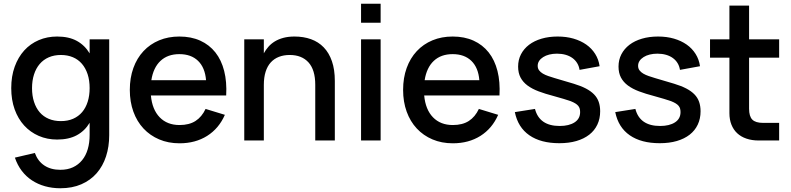

<svg xmlns="http://www.w3.org/2000/svg" viewBox="-20 -750 4223 1025"><path d="M285 -555Q348 -555 390.5 -531.5Q433 -508 458.5 -465V-540H563V-28.5Q563 33 546 85Q529 137 496 174.8Q463 212.5 414.2 233.8Q365.5 255 302 255Q258.5 255 220.2 244.2Q182 233.5 150.8 213Q119.5 192.5 96.2 162Q73 131.5 59.5 91.5L166 66.5Q182 110.5 216.8 133.5Q251.5 156.5 302 156.5Q340.5 156.5 369.5 143Q398.5 129.5 418.5 105Q438.5 80.5 448.5 46.2Q458.5 12 458.5 -30V-94.5Q433 -51.5 390.2 -28.2Q347.5 -5 285 -5Q232 -5 187 -24.5Q142 -44 109.2 -79.8Q76.5 -115.5 58.2 -166.2Q40 -217 40 -279.5Q40 -343 58.5 -394Q77 -445 109.5 -480.8Q142 -516.5 187 -535.8Q232 -555 285 -555ZM305 -103.5Q342 -103.5 370.5 -116Q399 -128.5 418.5 -151.5Q438 -174.5 448.2 -207Q458.5 -239.5 458.5 -279.5Q458.5 -321 447.8 -353.8Q437 -386.5 417.2 -409.5Q397.5 -432.5 369 -444.5Q340.5 -456.5 305 -456.5Q269 -456.5 240.2 -444Q211.5 -431.5 191.8 -408.2Q172 -385 161.5 -352.2Q151 -319.5 151 -279.5Q151 -238.5 161.8 -205.8Q172.5 -173 192.2 -150.2Q212 -127.5 240.5 -115.5Q269 -103.5 305 -103.5Z M938.5 -82.5Q990 -82.5 1023.8 -104.2Q1057.5 -126 1077.5 -168.5L1180.5 -137Q1148.5 -64 1085.8 -24.5Q1023 15 938.5 15Q878.5 15 829.8 -5.8Q781 -26.5 746 -64Q711 -101.5 692 -154Q673 -206.5 673 -270Q673 -334.5 692 -387Q711 -439.5 746 -477Q781 -514.5 829.8 -534.8Q878.5 -555 937.5 -555Q1000.5 -555 1049 -533Q1097.5 -511 1129.8 -470.2Q1162 -429.5 1176.8 -371.2Q1191.5 -313 1187.5 -240.5H785.5Q792.5 -165 832.5 -123.8Q872.5 -82.5 938.5 -82.5ZM1080 -322Q1074.5 -389 1037.5 -425Q1000.5 -461 937.5 -461Q875 -461 836.8 -425Q798.5 -389 788 -322Z M1663 -297Q1663 -377 1627 -416.8Q1591 -456.5 1526.5 -456.5Q1494.5 -456.5 1469 -446.5Q1443.5 -436.5 1425.5 -416.8Q1407.5 -397 1398 -367Q1388.5 -337 1388.5 -297V0H1284V-540H1388.5V-465.5Q1398.5 -484 1412.8 -500.2Q1427 -516.5 1447 -528.8Q1467 -541 1493 -548Q1519 -555 1552 -555Q1600.5 -555 1640.2 -540.8Q1680 -526.5 1708.2 -497.2Q1736.5 -468 1752 -423.2Q1767.5 -378.5 1767.5 -317.5V0H1663Z M1907.5 -628.5V-730H2012V-628.5ZM1907.5 0V-540H2012V0Z M2397.5 -82.5Q2449 -82.5 2482.8 -104.2Q2516.5 -126 2536.5 -168.5L2639.5 -137Q2607.5 -64 2544.8 -24.5Q2482 15 2397.5 15Q2337.5 15 2288.8 -5.8Q2240 -26.5 2205 -64Q2170 -101.5 2151 -154Q2132 -206.5 2132 -270Q2132 -334.5 2151 -387Q2170 -439.5 2205 -477Q2240 -514.5 2288.8 -534.8Q2337.5 -555 2396.5 -555Q2459.5 -555 2508 -533Q2556.5 -511 2588.8 -470.2Q2621 -429.5 2635.8 -371.2Q2650.5 -313 2646.5 -240.5H2244.5Q2251.5 -165 2291.5 -123.8Q2331.5 -82.5 2397.5 -82.5ZM2539 -322Q2533.5 -389 2496.5 -425Q2459.5 -461 2396.5 -461Q2334 -461 2295.8 -425Q2257.5 -389 2247 -322Z M2966 14.5Q2867 14.5 2806 -27.8Q2745 -70 2728.5 -151.5L2836 -168.5Q2859.5 -77.5 2968 -77.5Q3018 -77.5 3047.5 -96.8Q3077 -116 3077 -151.5Q3077 -161.5 3074.8 -169.8Q3072.5 -178 3066.8 -185Q3061 -192 3051.2 -198Q3041.5 -204 3026.5 -210Q3012.5 -215 2989.2 -222Q2966 -229 2935 -237.5Q2891 -249 2855.8 -262.2Q2820.5 -275.5 2796.2 -293.5Q2772 -311.5 2759 -336Q2746 -360.5 2746 -394.5Q2746 -430.5 2761.2 -460Q2776.5 -489.5 2804.2 -510.8Q2832 -532 2871 -543.5Q2910 -555 2957 -555Q3003 -555 3041.8 -543.8Q3080.5 -532.5 3109.8 -512Q3139 -491.5 3157.5 -462Q3176 -432.5 3181 -396.5L3074 -377Q3071 -397 3061.2 -413Q3051.5 -429 3036 -440.2Q3020.5 -451.5 2999.5 -457.5Q2978.5 -463.5 2953.5 -463.5Q2931.5 -463.5 2912.5 -458.8Q2893.5 -454 2879.8 -445.2Q2866 -436.5 2858.2 -424.8Q2850.5 -413 2850.5 -398.5Q2850.5 -384.5 2858 -374.5Q2865.5 -364.5 2878.2 -357Q2891 -349.5 2907.2 -344Q2923.5 -338.5 2941.5 -333Q2962.5 -327 2988.2 -319.2Q3014 -311.5 3043 -303Q3081 -291.5 3107.8 -277.5Q3134.5 -263.5 3151.5 -246Q3168.5 -228.5 3176.2 -206.2Q3184 -184 3184 -156Q3184 -116.5 3169 -84.8Q3154 -53 3125.8 -31Q3097.5 -9 3057.2 2.8Q3017 14.5 2966 14.5Z M3502 14.5Q3403 14.5 3342 -27.8Q3281 -70 3264.5 -151.5L3372 -168.5Q3395.5 -77.5 3504 -77.5Q3554 -77.5 3583.5 -96.8Q3613 -116 3613 -151.5Q3613 -161.5 3610.8 -169.8Q3608.5 -178 3602.8 -185Q3597 -192 3587.2 -198Q3577.5 -204 3562.5 -210Q3548.5 -215 3525.2 -222Q3502 -229 3471 -237.5Q3427 -249 3391.8 -262.2Q3356.5 -275.5 3332.2 -293.5Q3308 -311.5 3295 -336Q3282 -360.5 3282 -394.5Q3282 -430.5 3297.2 -460Q3312.5 -489.5 3340.2 -510.8Q3368 -532 3407 -543.5Q3446 -555 3493 -555Q3539 -555 3577.8 -543.8Q3616.5 -532.5 3645.8 -512Q3675 -491.5 3693.5 -462Q3712 -432.5 3717 -396.5L3610 -377Q3607 -397 3597.2 -413Q3587.5 -429 3572 -440.2Q3556.5 -451.5 3535.5 -457.5Q3514.5 -463.5 3489.5 -463.5Q3467.5 -463.5 3448.5 -458.8Q3429.5 -454 3415.8 -445.2Q3402 -436.5 3394.2 -424.8Q3386.5 -413 3386.5 -398.5Q3386.5 -384.5 3394 -374.5Q3401.5 -364.5 3414.2 -357Q3427 -349.5 3443.2 -344Q3459.5 -338.5 3477.5 -333Q3498.5 -327 3524.2 -319.2Q3550 -311.5 3579 -303Q3617 -291.5 3643.8 -277.5Q3670.5 -263.5 3687.5 -246Q3704.5 -228.5 3712.2 -206.2Q3720 -184 3720 -156Q3720 -116.5 3705 -84.8Q3690 -53 3661.8 -31Q3633.5 -9 3593.2 2.8Q3553 14.5 3502 14.5Z M3770.5 -540H3874V-720H3979V-540H4139.5V-442H3979V-169.5Q3979 -129 3996.2 -111.5Q4013.5 -94 4053.5 -94H4139.5V0H4030.5Q3994 0 3964.8 -10Q3935.5 -20 3915.5 -38.8Q3895.5 -57.5 3884.8 -84.5Q3874 -111.5 3874 -146V-442H3770.5Z"/></svg>

Font: Vela Sans SemBd
Style: Regular
Weight: 600
Designer: Principal design: Mikhail Sharanda - project Manrope.
Design modification: Ravid Balaliev
Foundry: Mikhail Sharanda
Version: Version 1.001